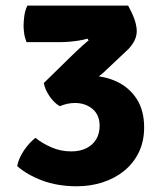

<svg xmlns="http://www.w3.org/2000/svg" viewBox="-20 -653 580 688"><path d="M337 -202Q337 -241.5 311.2 -262.8Q285.5 -284 248.5 -284Q234.5 -284 221 -281Q207.5 -278 194.5 -272.5Q174 -284 157.5 -308.2Q141 -332.5 137 -355.5Q168.5 -366.5 202.5 -374.2Q236.5 -382 295 -382Q352.5 -382 398 -360.8Q443.5 -339.5 470 -298.2Q496.5 -257 496.5 -196.5Q496.5 -146 477.2 -106.8Q458 -67.5 424.5 -40.5Q391 -13.5 347.5 0.5Q304 14.5 255.5 14.5Q186.5 14.5 131.2 -6.2Q76 -27 41.5 -58Q47 -85.5 65.2 -113Q83.5 -140.5 107 -159Q132 -139 164.8 -124.8Q197.5 -110.5 235.5 -110.5Q266.5 -110.5 289.2 -121.8Q312 -133 324.5 -153.5Q337 -174 337 -202ZM363 -404.5Q342.5 -383.5 315.8 -367Q289 -350.5 263.2 -339.2Q237.5 -328 219.5 -321.5L137 -355.5L229.5 -446Q239 -455.5 251.8 -467.5Q264.5 -479.5 277 -490.8Q289.5 -502 297.5 -508L293.5 -514.5Q281.5 -511 265.8 -508.2Q250 -505.5 232.2 -503.8Q214.5 -502 196 -502H75Q68 -520.5 66.2 -536Q64.5 -551.5 64.5 -561Q64.5 -575.5 67 -595Q69.5 -614.5 78 -633H439Q457 -600 463.5 -578.8Q470 -557.5 470 -541.5Q470 -508.5 440 -477Z"/></svg>

Font: Signika Light
Style: Bold
Weight: 700
Version: Version 2.003;gftools[0.9.32]